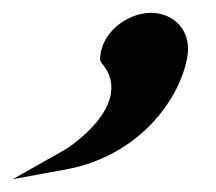

<svg xmlns="http://www.w3.org/2000/svg" viewBox="-106 -113 336 299"><path d="M-86 166 -4 151C111 130 175 41 186 -26C192 -64 166 -93 129 -93C92 -93 49 -61 50 -19L52 -15C82 19 66 61 24 98C14 107 3 116 -10 123Z"/></svg>

Font: Charger Sport
Style: BlkExtObl
Weight: 900
Designer: Jasper
Foundry: Cannot Into Space Fonts
Version: Version 1.1